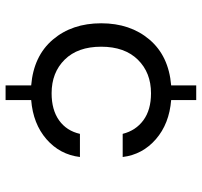

<svg xmlns="http://www.w3.org/2000/svg" viewBox="-38 -614 740 705"><g transform="rotate(90 332.5 -261.0)"><path d="M322 -80Q383 -80 421.5 -107.5Q460 -135 471 -184H556Q547 -110 490.5 -61Q434 -12 347 -5V89H293V-5Q185 -14 125 -84.5Q65 -155 65 -262Q65 -369 125 -439.5Q185 -510 293 -519V-611H347V-519Q434 -512 490.5 -463Q547 -414 556 -341H471Q459 -389 421 -417Q383 -445 322 -445Q246 -445 198.5 -396.5Q151 -348 151 -262Q151 -176 198.5 -128Q246 -80 322 -80Z"/></g></svg>

Font: MSTAGE
Style: Regular
Weight: 400
Designer: Ninad Kale (Devanagari), Jonny Pinhorn (Latin)
Foundry: Indian Type Foundry
Version: 4.004